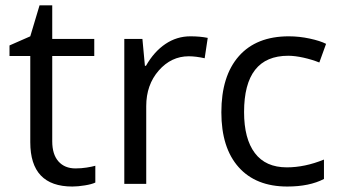

<svg xmlns="http://www.w3.org/2000/svg" viewBox="-20 -679 1257 709"><path d="M258.8 -57.1Q280.3 -57.1 300.3 -60.3Q320.3 -63.5 332 -66.9V-4.9Q318.8 1.5 293.2 5.6Q267.6 9.8 247.1 9.8Q91.8 9.8 91.8 -153.8V-472.2H15.1V-511.2L91.8 -544.9L126 -659.2H172.9V-535.2H328.1V-472.2H172.9V-157.2Q172.9 -108.9 195.8 -83Q218.8 -57.1 258.8 -57.1Z M683.1 -544.9Q718.8 -544.9 747.1 -539.1L735.8 -463.9Q702.6 -471.2 677.2 -471.2Q612.3 -471.2 566.2 -418.5Q520 -365.7 520 -287.1V0H439V-535.2H505.9L515.1 -436H519Q548.8 -488.3 590.8 -516.6Q632.8 -544.9 683.1 -544.9Z M1041 9.8Q924.8 9.8 861.1 -61.8Q797.4 -133.3 797.4 -264.2Q797.4 -398.4 862.1 -471.7Q926.8 -544.9 1046.4 -544.9Q1085 -544.9 1123.5 -536.6Q1162.1 -528.3 1184.1 -517.1L1159.2 -448.2Q1132.3 -459 1100.6 -466.1Q1068.8 -473.1 1044.4 -473.1Q881.3 -473.1 881.3 -265.1Q881.3 -166.5 921.1 -113.8Q960.9 -61 1039.1 -61Q1106 -61 1176.3 -89.8V-18.1Q1122.6 9.8 1041 9.8Z"/></svg>

Font: f02293617
Style: Regular
Weight: 400
Foundry: Ascender Corporation
Version: Version 1.10